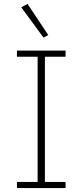

<svg xmlns="http://www.w3.org/2000/svg" viewBox="-20 -955 419 975"><path d="M66 0V-31H171V-667H66V-698H313V-667H208V-31H313V0ZM88 -918 120 -935 225 -777 201 -764Z"/></svg>

Font: IBM Plex Sans Hebrew ExtLt
Style: Regular
Weight: 200
Designer: Mike Abbink, Paul van der Laan, Pieter van Rosmalen, Yanek Iontef
Foundry: Bold Monday
Version: Version 1.3